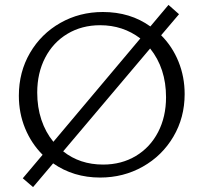

<svg xmlns="http://www.w3.org/2000/svg" viewBox="-20 -716 830 784"><path d="M197 -49 115 48 73 12 154 -84Q108 -130 82.5 -192Q57 -254 57 -325Q57 -422 102.5 -500Q148 -578 226.5 -622.5Q305 -667 400 -667Q512 -667 594 -608L668 -696L711 -658L638 -572Q684 -526 709 -464Q734 -402 734 -332Q734 -236 688 -158Q642 -80 563 -35.5Q484 9 389 9Q280 9 197 -49ZM658 -319Q658 -437 593 -518L238 -98Q306 -44 401 -44Q476 -44 534.5 -79Q593 -114 625.5 -176.5Q658 -239 658 -319ZM198 -137 553 -559Q482 -613 389 -613Q314 -613 255.5 -578Q197 -543 164.5 -480.5Q132 -418 132 -338Q132 -278 149 -227Q166 -176 198 -137Z"/></svg>

Font: LXGW Bright TC
Style: Regular
Weight: 400
Designer: Christian Thalmann (Catharsis Fonts)
Foundry: LXGW / Christian Thalmann (Catharsis Fonts) / Fontworks Inc.
Version: Version 5.501